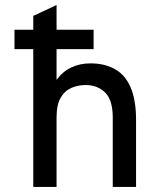

<svg xmlns="http://www.w3.org/2000/svg" viewBox="-20 -742 656 762"><path d="M112 0V-547H37.5V-624H112V-679L204.5 -722V-624H351.5V-547H204.5V-425Q228.5 -458 262.8 -474.2Q297 -490.5 339 -490.5Q394.5 -490.5 435.2 -468.2Q476 -446 498 -396.2Q520 -346.5 520 -265V0H427.5V-275Q427.5 -345.5 397 -375Q366.5 -404.5 320 -404.5Q288 -404.5 261.8 -392.5Q235.5 -380.5 220 -352.8Q204.5 -325 204.5 -277V0Z"/></svg>

Font: Overpass Mono Light Medium
Style: Regular
Weight: 500
Monospace: yes
Version: Version 4.000